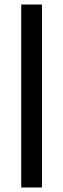

<svg xmlns="http://www.w3.org/2000/svg" viewBox="-20 -750 280 850"><path d="M166 -730V80H74V-730Z"/></svg>

Font: Zilla Slab SemiBold
Style: Regular
Weight: 600
Designer: Typotheque.com
Foundry: Typotheque type foundry
Version: Version 1.1; 2017